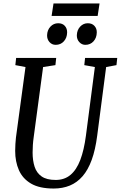

<svg xmlns="http://www.w3.org/2000/svg" viewBox="-20 -1077 696 1107"><path d="M592 -690.5 540.5 -295.5Q530 -213.5 508.8 -155.2Q487.5 -97 456 -60.8Q424.5 -24.5 382.8 -7.2Q341 10 289.5 10Q207.5 10 159 -18.5Q110.5 -47 89 -96Q67.5 -145 67.5 -207Q67.5 -228.5 68.8 -247.2Q70 -266 72 -284.5L127 -690.5L68.5 -701.5L73 -743H304L299.5 -701.5L228.5 -690.5L174.5 -288Q171 -264 169.5 -241.2Q168 -218.5 168 -197.5Q168 -151.5 179.5 -115.8Q191 -80 220 -59.8Q249 -39.5 301 -39.5Q351.5 -39.5 386.2 -68.5Q421 -97.5 442.8 -154.5Q464.5 -211.5 475.5 -295.5L527 -690.5L466 -701.5L470.5 -743H656L651.5 -701.5ZM301 -818.5Q279.5 -818.5 265.2 -834.5Q251 -850.5 251.5 -874Q252.5 -904 270.8 -923.5Q289 -943 315.5 -943Q340 -943 353.8 -927.8Q367.5 -912.5 367 -890Q366.5 -859 348.2 -838.8Q330 -818.5 301 -818.5ZM472 -818.5Q451.5 -818.5 437 -834.5Q422.5 -850.5 423 -874Q424 -904 442.2 -923.5Q460.5 -943 486 -943Q510.5 -943 524.5 -927.8Q538.5 -912.5 538 -890Q537.5 -859 519.2 -838.8Q501 -818.5 472 -818.5ZM288.5 -1057H554L543 -985H277.5Z"/></svg>

Font: Merriweather 24pt SemiCondensed
Style: Italic
Weight: 400
Width: 4
Italic angle: -7.8°
Designer: Eben Sorkin
Foundry: Eben Sorkin
Version: Version 2.101